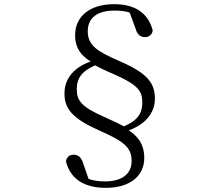

<svg xmlns="http://www.w3.org/2000/svg" viewBox="-20 -773 1040 913"><path d="M482.8 120.3C603.8 120.3 666 59.2 666 -21.5C666 -93.4 629.9 -130.2 582.4 -159.6V-164.5C553.7 -180.9 523.6 -195.9 480 -215.1C367.6 -263.8 345 -294.1 345 -348.5C345 -400.8 368.5 -439.6 449 -468.5L439.1 -495.1L437.8 -488.6C331.4 -461.1 286.5 -398.8 286.5 -328.2C286.5 -255.1 326.1 -208.9 448.1 -154.4C562.7 -103.6 605.9 -75.7 605.9 -7.8C605.9 52 563.2 89.6 478.9 89.6C430.8 89.6 397.8 79.9 368.3 61.6L407.1 94.4L375.6 4.4C366.3 -28.1 348.9 -37.4 329.3 -37.4C311.4 -37.4 296.3 -26.5 293.8 -5.3C313.9 76.7 379.5 120.3 482.8 120.3ZM522.7 -753.2C409.1 -753.2 337.2 -696.5 337.2 -606C337.2 -542.7 367 -505.3 420.8 -474.8V-469.2C450.7 -452 479 -438.2 519.7 -421C641.5 -367.7 656.7 -336.6 656.7 -285.8C656.7 -227.6 628.1 -193.5 552.7 -165.9L563 -139.6L564.3 -144.2C671.4 -172.7 716.6 -237.3 716.6 -303C716.6 -379 680.5 -424.5 551.7 -480.9C442 -528.3 397.3 -556.5 397.3 -624.6C397.3 -687.7 442.1 -722.7 525 -722.7C573.9 -722.7 602.8 -714.8 634.1 -694.9L591.7 -726.7L624.2 -638.1C633.4 -604.8 650.9 -596.4 669.5 -596.4C687.6 -596.4 703.5 -607.2 706.2 -628.4C683.6 -714.6 617.7 -753.2 522.7 -753.2Z"/></svg>

Font: Source Han Serif TW VF
Style: Regular
Weight: 250
Designer: Ryoko NISHIZUKA 西塚涼子 (kana & ideographs); Frank Grießhammer (Latin, Greek & Cyrillic); Wenlong ZHANG 张文龙 (bopomofo); San
Foundry: Adobe
Version: Version 2.002;hotconv 1.1.0;makeotfexe 2.6.0